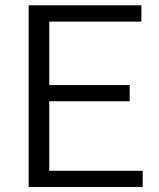

<svg xmlns="http://www.w3.org/2000/svg" viewBox="-20 -724 608 736"><path d="M477.1 -335.9H176.3H168.9V-328.6V-76.7V-69.3H176.3H526.9V-7.3H89.8V-703.6H522V-641.1H176.3H168.9V-633.8V-405.3V-397.9H176.3H477.1Z"/></svg>

Font: Vazir Light UI
Style: Light-UI
Weight: 300
Designer: Saber Rastikerdar
Foundry: Saber Rastikerdar
Version: Version 30.0.0